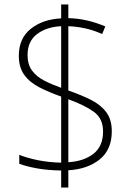

<svg xmlns="http://www.w3.org/2000/svg" viewBox="-20 -779 610 857"><path d="M253 -18Q192 -19 145 -27.5Q98 -36 66 -48V-88Q100 -74 149.5 -64Q199 -54 253 -53V-348Q199 -367 156 -389Q113 -411 88.5 -444.5Q64 -478 64 -530Q64 -608 117.5 -650.5Q171 -693 253 -697V-759H285V-698Q328 -697 369 -687.5Q410 -678 450 -661L436 -627Q396 -645 357.5 -653Q319 -661 285 -662V-375Q343 -355 386.5 -333Q430 -311 454.5 -278Q479 -245 479 -193Q479 -111 425 -67.5Q371 -24 285 -19V58H253ZM253 -662Q188 -659 145.5 -627Q103 -595 103 -533Q103 -491 123 -464Q143 -437 177 -419.5Q211 -402 253 -387ZM285 -55Q354 -59 397 -92.5Q440 -126 440 -192Q440 -250 399.5 -279.5Q359 -309 285 -336Z"/></svg>

Font: Noto Sans Gujarati UI ExtraLight
Style: Regular
Weight: 200
Designer: Jelle Bosma - Monotype Design Team, Universal Thirst
Foundry: Monotype Imaging Inc.
Version: Version 2.106; ttfautohint (v1.8.4.7-5d5b)